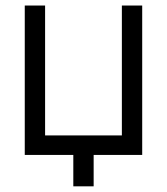

<svg xmlns="http://www.w3.org/2000/svg" viewBox="-20 -560 604 694"><path d="M245 113.5V0H69.5V-540H143V-70.5H420.5V-540H494V0H318.5V113.5Z"/></svg>

Font: Vela Sans
Style: Regular
Weight: 400
Designer: Principal design: Mikhail Sharanda - project Manrope.
Design modification: Ravid Balaliev
Foundry: Mikhail Sharanda
Version: Version 1.001